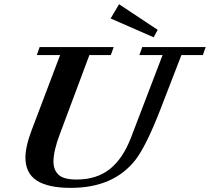

<svg xmlns="http://www.w3.org/2000/svg" viewBox="-20 -889 1008 922"><path d="M717.8 -710 511.2 -800.3 551.8 -868.7 737.3 -745.6ZM319.8 13.2Q210.4 13.2 156.2 -22.2Q102.1 -57.6 102.1 -132.3Q102.1 -186 132.8 -266.1L268.6 -624.5H156.7L170.4 -663.1H525.9L512.2 -624.5H409.2L267.6 -245.6Q236.8 -165 236.8 -113.3Q236.8 -73.2 261 -50Q285.2 -26.9 348.1 -26.9Q444.3 -26.9 507.6 -77.4Q570.8 -127.9 609.4 -229L760.7 -624.5H649.4L663.1 -663.1H967.8L954.1 -624.5H851.1L749 -360.4Q681.6 -187.5 629.9 -120.6Q524.9 13.2 319.8 13.2Z"/></svg>

Font: Elstob 8pt
Style: Bold Italic
Weight: 700
Italic angle: -20°
Designer: Peter S. Baker
Version: Version 1.015